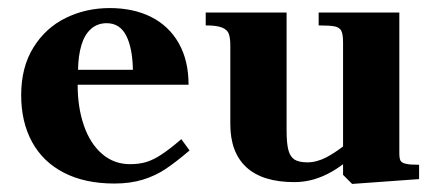

<svg xmlns="http://www.w3.org/2000/svg" viewBox="-20 -444 1084 476"><path d="M32.5 -208Q32.5 -277.5 62.8 -326.2Q93 -375 143 -399.5Q193 -424 252 -424Q311 -424 355 -401.8Q399 -379.5 423.2 -336.8Q447.5 -294 447.5 -234H172.5Q172.5 -177.5 188 -132.8Q203.5 -88 233 -62.5Q262.5 -37 302.5 -37Q324.5 -37 342.2 -42.2Q360 -47.5 380.2 -60.8Q400.5 -74 429.5 -99L450 -71Q416.5 -42.5 391.2 -25.5Q366 -8.5 334.8 1.2Q303.5 11 263.5 11Q190.5 11 138.5 -15.8Q86.5 -42.5 59.5 -92Q32.5 -141.5 32.5 -208ZM244.5 -386.5Q221.5 -386.5 205.5 -372.2Q189.5 -358 181.8 -332Q174 -306 173.5 -271H309.5Q308.5 -325 292.8 -355.8Q277 -386.5 244.5 -386.5Z M551 -136V-331Q551 -350 547.2 -360.2Q543.5 -370.5 530.2 -375.8Q517 -381 490 -381V-413H690.5V-120.5Q690.5 -88.5 695 -71.8Q699.5 -55 710.5 -48.2Q721.5 -41.5 742 -41.5Q765 -41.5 789.2 -54Q813.5 -66.5 848 -94.5L852 -55Q828.5 -33.5 805 -19.8Q781.5 -6 757.8 0.8Q734 7.5 710 7.5Q631 7.5 591 -29.2Q551 -66 551 -136ZM830.5 -10.5V-339.5Q830.5 -359 826.2 -367.5Q822 -376 810 -378.5Q798 -381 770 -381V-413H970V-64Q970 -51.5 972.8 -46Q975.5 -40.5 985.8 -38Q996 -35.5 1019 -35.5V0L853 12Z"/></svg>

Font: Didactic
Style: Regular
Weight: 400
Designer: Tyler Finck
Foundry: Etcetera Type Co
Version: Version 3.007;FEAKit 1.0